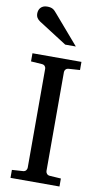

<svg xmlns="http://www.w3.org/2000/svg" viewBox="-101 -973 532 1018"><g transform="rotate(10 165.0 -464.0)"><path d="M33.2 0V-43L92.8 -46.9Q103.5 -47.9 108.6 -54.7Q113.8 -61.5 113.8 -68.8V-602.1Q113.8 -609.4 108.6 -615.7Q103.5 -622.1 92.8 -623L33.2 -627V-670.9H296.9V-627L235.8 -623Q225.6 -622.1 220.2 -615.7Q214.8 -609.4 214.8 -602.1V-68.8Q214.8 -61.5 220.2 -54.7Q225.6 -47.9 235.8 -46.9L296.9 -43V0ZM196.3 -746.1 44.4 -843.3Q33.7 -850.1 27.6 -859.9Q21.5 -869.6 21.5 -883.3Q21.5 -891.1 23.9 -899.2Q26.4 -907.2 31.7 -913.6Q37.1 -919.9 45.9 -924.1Q54.7 -928.2 67.4 -928.2Q78.1 -928.2 85.4 -926.5Q92.8 -924.8 98.6 -921.4Q104.5 -918 109.4 -912.8Q114.3 -907.7 119.6 -901.4L253.4 -746.1Z"/></g></svg>

Font: Charis SIL APac
Style: Regular
Weight: 400
Foundry: SIL International
Version: Version 5.000